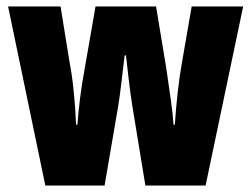

<svg xmlns="http://www.w3.org/2000/svg" viewBox="-20 -639 776 593"><path d="M389 -310Q383 -347 378 -390Q373 -433 369 -468H365Q360 -428 355 -384.5Q350 -341 345 -311L303 -66H120L5 -619H167L195 -446Q203 -405 208 -353.5Q213 -302 215 -254H219Q222 -293 227.5 -337.5Q233 -382 243 -435L275 -619H462L493 -432Q501 -378 507.5 -331.5Q514 -285 516 -254H520Q523 -301 528.5 -351Q534 -401 542 -446L572 -619H731L615 -66H429Z"/></svg>

Font: Noto Sans Malayalam UI ExtraCondensed Black
Style: Regular
Weight: 900
Width: 2
Designer: Jelle Bosma - Monotype Design Team
Foundry: Monotype Imaging Inc.
Version: Version 2.104; ttfautohint (v1.8.4.7-5d5b)